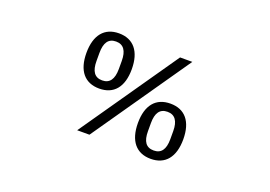

<svg xmlns="http://www.w3.org/2000/svg" viewBox="-82 -875 1364 971"><g transform="rotate(20 600.0 -389.0)"><path d="M783 -163C742 -163 723 -190 723 -245V-289C723 -343 742 -371 783 -371C823 -371 843 -343 843 -289V-245C843 -190 823 -163 783 -163ZM417 -407C376 -407 357 -435 357 -490V-533C357 -588 376 -616 417 -616C457 -616 477 -588 477 -533V-490C477 -435 457 -407 417 -407ZM783 -118C861 -118 905 -171 905 -267C905 -363 861 -415 783 -415C705 -415 661 -363 661 -267C661 -171 705 -118 783 -118ZM417 -363C495 -363 539 -415 539 -511C539 -607 495 -660 417 -660C339 -660 295 -607 295 -511C295 -415 339 -363 417 -363ZM814 -651H748L385 -127H451Z"/></g></svg>

Font: CryptoKit_GRILLE 1.4
Style: Regular
Weight: 400
Monospace: yes
Designer: Oceane Juvin
Foundry: http://www.head-geneve.ch
Version: Version 1.004